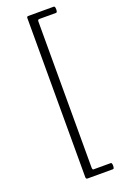

<svg xmlns="http://www.w3.org/2000/svg" viewBox="-174 -797 654 1021"><g transform="rotate(-20 153.5 -287.0)"><path d="M132.8 172.9Q124 172.9 124 162.1V-737.8Q124 -747.1 131.8 -747.1H276.9Q284.2 -747.1 284.2 -729.5Q284.2 -711.9 276.9 -711.9H182.1Q172.9 -711.9 172.9 -701.2V124Q172.9 138.2 179.2 138.2H276.9Q284.2 138.2 284.2 155.5Q284.2 172.9 276.9 172.9Z"/></g></svg>

Font: Junicode SmCond Light
Style: Italic
Weight: 300
Width: 4
Italic angle: -11°
Designer: Peter S. Baker
Version: Version 2.206